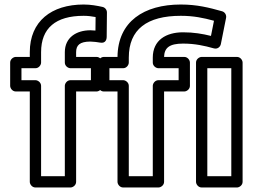

<svg xmlns="http://www.w3.org/2000/svg" viewBox="-20 -805 1143 850"><path d="M380.5 -671C318.3 -671 267 -639.1 267 -574V-528C267 -512.9 281.3 -503 292 -503H382.5V-450H292C276.9 -450 267 -435.7 267 -425V-25H161.9V-425C161.9 -440.1 147.6 -450 136.9 -450H75V-503H136.9C152 -503 161.9 -517.3 161.9 -528V-574C161.9 -680 225.9 -735 350.3 -735C369.1 -735 386.6 -732.7 403.2 -729.6L402.6 -669.7C394.8 -670.3 388.3 -670.7 380.5 -671ZM379.6 -621C395.8 -620.4 411.2 -618.7 422.3 -616.5C449.5 -611 452.2 -633.8 452.3 -640.7L453.4 -749.7C453.5 -761.4 445.1 -772 433.6 -774.4C409.3 -779.7 382.1 -785 350.3 -785C207.7 -785 111.9 -710.8 111.9 -574V-553H50C39.3 -553 25 -543.1 25 -528V-425C25 -414.3 34.9 -400 50 -400H111.9V0C111.9 10.7 121.8 25 136.9 25H292C302.7 25 317 15.1 317 0V-400H407.5C418.2 -400 432.5 -409.9 432.5 -425V-528C432.5 -538.7 422.6 -553 407.5 -553H317V-574C317 -604.9 333 -620.7 379.6 -621ZM790.3 -662C715.5 -662 656.4 -627.4 656.4 -550V-528C656.4 -512.9 670.7 -503 681.4 -503H770.8V-450H681.4C666.3 -450 656.4 -435.7 656.4 -425V-25H550.2V-425C550.2 -440.1 535.9 -450 525.2 -450H464.4V-503H525.2C540.3 -503 550.2 -517.3 550.2 -528V-550C550.2 -675 630.9 -735 780.4 -735C837.4 -735 880.4 -725.8 927.3 -713.1L914 -646C876.5 -655.3 837.8 -662 790.3 -662ZM790.3 -612C843.1 -612 884.8 -602.6 926.6 -590.9C943 -586.3 955.3 -597.6 957.8 -610.1L980.9 -726.1C983.4 -738.6 975.6 -751.6 963.2 -755.1C906.4 -771 852.8 -785 780.4 -785C617.3 -785 501.7 -709.9 500.2 -553H439.4C428.7 -553 414.4 -543.1 414.4 -528V-425C414.4 -414.3 424.3 -400 439.4 -400H500.2V0C500.2 10.7 510.1 25 525.2 25H681.4C692.1 25 706.4 15.1 706.4 0V-400H795.8C806.5 -400 820.8 -409.9 820.8 -425V-528C820.8 -538.7 810.9 -553 795.8 -553H706.4C707.6 -592.8 729.2 -612 790.3 -612ZM1004 -25H897.8V-503H1004ZM1029 25C1039.7 25 1054 15.1 1054 0V-528C1054 -538.7 1044.1 -553 1029 -553H872.8C862.1 -553 847.8 -543.1 847.8 -528V0C847.8 10.7 857.7 25 872.8 25Z"/></svg>

Font: Asimov
Style: WidOu
Weight: 500
Designer: Google
Version: Version 2.000980; 2014